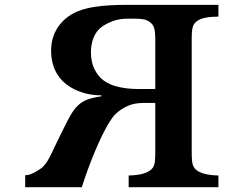

<svg xmlns="http://www.w3.org/2000/svg" viewBox="-20 -780 1040 800"><path d="M504.9 -759.8H890.1V-710.9Q856 -710.4 834 -705.8Q812 -701.2 797.9 -689.9Q790 -683.6 785.9 -675Q781.7 -666.5 780.3 -652.8Q778.8 -639.2 778.8 -616.2V-146Q778.8 -123 780.3 -109.1Q781.7 -95.2 785.9 -86.9Q790 -78.6 797.9 -71.8Q811.5 -61 833.7 -55.4Q856 -49.8 890.1 -48.8V0H516.1V-48.8Q550.8 -49.8 572.5 -55.4Q594.2 -61 607.9 -71.8Q616.2 -78.6 620.1 -86.9Q624 -95.2 625.5 -109.1Q627 -123 627 -146V-351.1H579.1Q540 -351.1 512.5 -338.9Q484.9 -326.7 461.9 -305.2Q449.2 -293 434.8 -269.5Q420.4 -246.1 405 -214.4Q389.6 -182.6 374.5 -146.5Q359.4 -110.4 345.7 -72.8Q332 -35.2 320.8 0H85V-49.8Q96.2 -49.8 107.7 -54.2Q119.1 -58.6 129.9 -64.9Q140.6 -71.3 147.9 -76.2Q169.9 -90.3 189.9 -130.9Q198.7 -149.4 210.9 -174.8Q223.1 -200.2 236.1 -226.6Q249 -252.9 260.7 -275.6Q272.5 -298.3 280.8 -311Q296.4 -335 314 -348.4Q331.5 -361.8 353.3 -368.4Q375 -375 402.8 -378.9V-382.8Q364.3 -382.3 327.4 -393.3Q290.5 -404.3 263.2 -423.8Q228.5 -448.2 210.7 -485.1Q192.9 -522 192.9 -567.9Q192.9 -620.6 217.5 -660.6Q242.2 -700.7 285.2 -724.1Q321.3 -743.7 376.5 -751.7Q431.6 -759.8 504.9 -759.8ZM508.8 -702.1Q479 -702.1 452.4 -692.9Q425.8 -683.6 403.8 -668Q381.3 -651.4 370.1 -623.5Q358.9 -595.7 358.9 -562Q358.9 -523.9 372.6 -494.1Q386.2 -464.4 410.2 -445.8Q437 -425.8 475.1 -417.5Q513.2 -409.2 553.2 -409.2H627V-606.9Q627 -629.9 625.7 -644.3Q624.5 -658.7 620.6 -668.2Q616.7 -677.7 607.9 -685.1Q595.7 -695.8 580.6 -699Q565.4 -702.1 546.9 -702.1Z"/></svg>

Font: BIZ UDMincho
Style: Bold
Weight: 700
Monospace: yes
Designer: TypeBank Co., Ltd.
Foundry: Morisawa Inc.
Version: Version 1.06